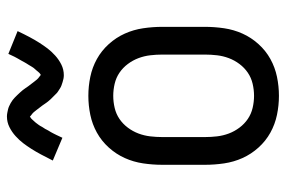

<svg xmlns="http://www.w3.org/2000/svg" viewBox="-152 -644 805 540"><g transform="rotate(-90 250.0 -374.5)"><path d="M250 8Q223 8 196.5 2.5Q170 -3 146.5 -16Q123 -29 104.5 -49.5Q86 -70 75 -94.5Q64 -119 60 -146Q56 -173 56 -200V-320Q56 -347 60 -374Q64 -401 75 -425.5Q86 -450 104.5 -470.5Q123 -491 146.5 -504Q170 -517 196.5 -522.5Q223 -528 250 -528Q277 -528 303.5 -522.5Q330 -517 353.5 -504Q377 -491 395.5 -470.5Q414 -450 425 -425.5Q436 -401 440 -374Q444 -347 444 -320V-200Q444 -173 440 -146Q436 -119 425 -94.5Q414 -70 395.5 -49.5Q377 -29 353.5 -16Q330 -3 303.5 2.5Q277 8 250 8ZM250 -62Q267 -62 284 -66Q301 -70 315 -79.5Q329 -89 339.5 -103Q350 -117 356 -133Q362 -149 364 -166Q366 -183 366 -200V-320Q366 -337 364 -354Q362 -371 356 -387Q350 -403 339.5 -417Q329 -431 315 -440.5Q301 -450 284 -454Q267 -458 250 -458Q233 -458 216 -454Q199 -450 185 -440.5Q171 -431 160.5 -417Q150 -403 144 -387Q138 -371 136 -354Q134 -337 134 -320V-200Q134 -183 136 -166Q138 -149 144 -133Q150 -117 160.5 -103Q171 -89 185 -79.5Q199 -70 216 -66Q233 -62 250 -62ZM308 -597Q303 -597 298 -598Q293 -599 288.5 -600.5Q284 -602 279.5 -603.5Q275 -605 270.5 -608Q266 -611 262 -613.5Q258 -616 255 -619.5Q252 -623 248 -626.5Q244 -630 240.5 -634Q237 -638 234 -641.5Q231 -645 228.5 -649Q226 -653 223 -657Q220 -661 216.5 -665.5Q213 -670 210 -674Q207 -678 204 -681.5Q201 -685 196 -688.5Q191 -692 191 -694H193Q193 -693 189.5 -691Q186 -689 183.5 -686Q181 -683 178.5 -680.5Q176 -678 174.5 -676Q173 -674 171.5 -672Q170 -670 168.5 -668Q167 -666 165.5 -663.5Q164 -661 162.5 -658Q161 -655 159 -652.5Q157 -650 155.5 -646.5Q154 -643 152 -640Q150 -637 148 -633.5Q146 -630 144 -626Q142 -622 140 -618Q138 -614 136 -609.5Q134 -605 132 -601L68 -628Q77 -646 85 -661Q93 -676 101 -688.5Q109 -701 117 -711.5Q125 -722 136.5 -732.5Q148 -743 162 -750Q176 -757 192 -757Q197 -757 202 -756Q207 -755 211.5 -754Q216 -753 220.5 -751Q225 -749 229.5 -746.5Q234 -744 238 -741Q242 -738 245 -735Q248 -732 252 -728Q256 -724 259.5 -720Q263 -716 266 -712.5Q269 -709 271.5 -705Q274 -701 277 -697Q280 -693 283.5 -688.5Q287 -684 290 -680Q293 -676 296 -672.5Q299 -669 304 -665.5Q309 -662 309 -661H307L311 -663Q314 -665 316.5 -668Q319 -671 321.5 -674Q324 -677 325.5 -678.5Q327 -680 328.5 -682Q330 -684 331.5 -686.5Q333 -689 334.5 -691.5Q336 -694 337.5 -696.5Q339 -699 341 -702Q343 -705 344.5 -708Q346 -711 348 -714.5Q350 -718 352 -721.5Q354 -725 356 -728.5Q358 -732 360 -736Q362 -740 364 -744.5Q366 -749 368 -753L432 -727Q423 -708 415 -693Q407 -678 399 -665.5Q391 -653 383 -642.5Q375 -632 363.5 -621.5Q352 -611 338 -604Q324 -597 308 -597Z"/></g></svg>

Font: Moesevka
Style: Regular
Weight: 400
Monospace: yes
Designer: Belleve Invis
Foundry: Belleve Invis
Version: Version 32.5.0; ttfautohint (v1.8.4)